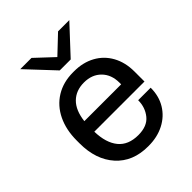

<svg xmlns="http://www.w3.org/2000/svg" viewBox="-205 -838 966 966"><g transform="rotate(-45 278.0 -355.0)"><path d="M502 -305V-234H145Q147 -153 183 -109Q219 -65 290 -65Q353 -65 383 -102Q413 -139 413 -190H502Q502 -130 474.5 -85Q447 -40 398.5 -15Q350 10 288 10H284Q176 10 113.5 -59.5Q51 -129 51 -245V-265Q51 -341 79 -399Q107 -457 159 -489Q211 -521 281 -521H288Q351 -521 399.5 -494.5Q448 -468 475 -419Q502 -370 502 -305ZM147 -307H409V-319Q409 -376 374.5 -411Q340 -446 283 -446Q226 -446 190.5 -411Q155 -376 147 -307ZM318 -575H240L104 -720H184L279 -631L373 -720H453Z"/></g></svg>

Font: Chivo
Style: Regular
Weight: 400
Designer: Hector Gatti
Foundry: Omnibus-Type
Version: Version 1.003